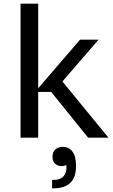

<svg xmlns="http://www.w3.org/2000/svg" viewBox="-20 -750 613 1046"><path d="M188 0H92V-730H188V-269L416 -534H517L320 -306L571 0H460L259 -249H188ZM322 50Q355 50 374.5 75.5Q394 101 394 150V156Q394 276 271 276H264V230H273Q308 230 325.5 211Q343 192 342 162V149Q330 155 316 155Q295 155 280.5 142Q266 129 266 104Q266 77 282 63.5Q298 50 322 50Z"/></svg>

Font: Sora
Style: Regular
Weight: 400
Designer: Jonathan Barnbrook, Julián Moncada
Foundry: Barnbrook Fonts
Version: Version 2.000